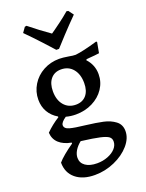

<svg xmlns="http://www.w3.org/2000/svg" viewBox="-174 -799 853 1124"><g transform="rotate(-20 252.5 -237.0)"><path d="M423 -414 402 -412 398 -407Q438 -364 438 -306Q438 -257 411 -216.5Q384 -176 337 -152.5Q290 -129 233 -129Q202 -129 172 -137Q138 -114 138 -96Q138 -75 168 -66.5Q198 -58 263 -51Q329 -43 370.5 -34Q412 -25 442 -2.5Q472 20 472 61Q472 106 435.5 148Q399 190 340 216Q281 242 217 242Q142 242 98 205.5Q54 169 54 106Q67 90 94 67.5Q121 45 153 23V17Q104 8 76.5 -17.5Q49 -43 47 -83Q85 -121 130 -149V-154Q94 -175 74.5 -208.5Q55 -242 55 -285Q55 -335 81 -377.5Q107 -420 152 -444.5Q197 -469 251 -469Q273 -469 309 -463Q334 -458 351 -458Q398 -463 490 -490L494 -485L482 -420Q455 -416 423 -414ZM341 -286Q341 -341 313.5 -374Q286 -407 240 -407Q199 -407 175.5 -379Q152 -351 152 -302Q152 -248 179.5 -215.5Q207 -183 253 -183Q294 -183 317.5 -210Q341 -237 341 -286ZM154 113Q154 145 180.5 163.5Q207 182 253 182Q288 182 319 170Q350 158 368 138Q386 118 386 94Q386 75 372 64.5Q358 54 321 45.5Q284 37 205 27Q181 46 167.5 68.5Q154 91 154 113ZM105 -683 127 -714 138 -716Q200 -666 263 -622Q267 -625 286 -638Q293 -643 325 -666.5Q357 -690 387 -716L398 -714L421 -683Q377 -639 330.5 -589Q284 -539 271 -524H254Q241 -539 195 -589Q149 -639 105 -683Z"/></g></svg>

Font: Alegreya Medium
Style: Regular
Weight: 500
Designer: Juan Pablo del Peral
Foundry: Huerta Tipografica
Version: Version 2.007; ttfautohint (v1.6)